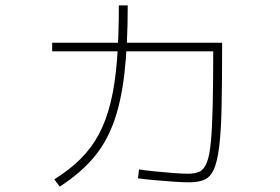

<svg xmlns="http://www.w3.org/2000/svg" viewBox="-20 -664 1040 714"><path d="M683 14Q659 14 625 11.5Q591 9 555.5 6Q520 3 493 -1L497 -34Q523 -30 557.5 -26.5Q592 -23 625 -20.5Q658 -18 679 -18Q705 -18 721.5 -25.5Q738 -33 748.5 -58Q759 -83 764 -134.5Q769 -186 771 -272.5Q773 -359 773 -490L791 -473H174V-505H806V-489Q806 -354 804 -263.5Q802 -173 795 -117.5Q788 -62 775 -33.5Q762 -5 739.5 4.5Q717 14 683 14ZM182 3Q238 -32 279 -72.5Q320 -113 347.5 -164.5Q375 -216 391.5 -283.5Q408 -351 415 -440Q422 -529 422 -644H455Q455 -496 442.5 -389Q430 -282 401.5 -205.5Q373 -129 324 -73Q275 -17 202 30Z"/></svg>

Font: M PLUS 2 Thin ExtraLight
Style: Regular
Weight: 250
Version: Version 1.001